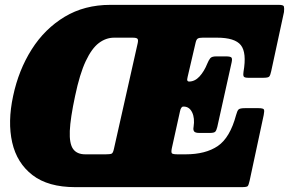

<svg xmlns="http://www.w3.org/2000/svg" viewBox="-20 -770 1189 790"><path d="M720.5 -311.5 687 -160Q683.5 -143 687.5 -139Q691.5 -135 712 -135H743.5Q826 -135 876.2 -169.2Q926.5 -203.5 951.5 -297Q956 -314 961.5 -319.5Q967 -325 988.5 -325H1043Q1063.5 -325 1066 -319.2Q1068.5 -313.5 1065 -296.5L1007 -26Q1003 -8 999 -4Q995 0 974.5 0H289.5Q178 0 113.8 -49.5Q49.5 -99 30.2 -183.8Q11 -268.5 34 -375Q56.5 -481.5 110.2 -566.5Q164 -651.5 245.8 -700.8Q327.5 -750 434 -750H1127.5Q1146.5 -750 1148.2 -743Q1150 -736 1148.5 -720.5L1096 -477.5Q1092.5 -461 1088.2 -455.5Q1084 -450 1064.5 -450H1000.5Q984.5 -450 982.2 -456.5Q980 -463 982 -475Q995.5 -553.5 971 -584.2Q946.5 -615 873 -615H814Q800 -615 794 -611.5Q788 -608 785 -595L752 -453.5Q749 -442 751 -438.2Q753 -434.5 757.5 -434.5H758Q781.5 -434.5 800.8 -455.2Q820 -476 833 -508.5Q838.5 -522 844.8 -530Q851 -538 869.5 -538H909Q927.5 -538 932 -533.5Q936.5 -529 933 -513L874 -247.5Q870.5 -233 865.5 -228Q860.5 -223 843 -223H800.5Q783.5 -223 778.8 -229.2Q774 -235.5 776.5 -248Q782 -284 770.5 -307.8Q759 -331.5 735.5 -331.5H734.5Q724.5 -331.5 720.5 -311.5ZM546.5 -592Q549.5 -605.5 545.8 -610.2Q542 -615 525.5 -615H449.5Q416 -615 386.8 -593Q357.5 -571 332.8 -518.5Q308 -466 289 -375Q269.5 -284 267.2 -231.5Q265 -179 280.8 -157Q296.5 -135 331 -135H415Q434.5 -135 440 -138.2Q445.5 -141.5 449 -158.5Z"/></svg>

Font: Besley* Narrow Fatface
Style: Italic
Weight: 900
Width: 4
Italic angle: -13°
Designer: Owen Earl
Foundry: indestructible type*
Version: Version 3.000; ttfautohint (v1.8.3)